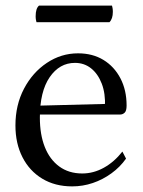

<svg xmlns="http://www.w3.org/2000/svg" viewBox="-20 -652 508 684"><path d="M237 12Q176 12 130.5 -15.5Q85 -43 60 -92Q35 -141 35 -205Q35 -278 65.5 -336Q96 -394 147 -428Q198 -462 258 -462Q310 -462 348.5 -438.5Q387 -415 409 -373Q431 -331 431 -276Q431 -257 424 -250.5Q417 -244 408 -244H93V-275L365 -282L354 -271Q356 -319 342.5 -354Q329 -389 304.5 -408.5Q280 -428 247 -428Q192 -428 157 -377Q122 -326 122 -233Q122 -173 139.5 -128.5Q157 -84 191 -59Q225 -34 273 -34Q313 -34 350 -54.5Q387 -75 416 -112L429 -87Q408 -57 377 -34.5Q346 -12 310.5 0Q275 12 237 12ZM370 -573H110Q109 -576 108 -581.5Q107 -587 107 -594Q107 -622 119 -632H379Q380 -629 381 -623Q382 -617 382 -610Q382 -585 370 -573Z"/></svg>

Font: Petrona
Style: Regular
Weight: 400
Designer: Ringo R. Seeber
Foundry: Ringo R. Seeber
Version: Version 2.001; ttfautohint (v1.8.3)